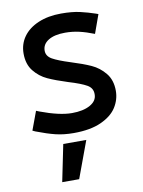

<svg xmlns="http://www.w3.org/2000/svg" viewBox="-87 -616 674 903"><g transform="rotate(-10 249.5 -164.0)"><path d="M40 0ZM409 -433 441 -522 430 -526Q395 -538 358 -546.5Q321 -555 268 -555Q206 -555 159 -535Q112 -515 87 -480Q62 -445 62 -400Q62 -349 88 -316.5Q114 -284 151 -267Q188 -250 245 -232Q305 -214 332 -198.5Q359 -183 358 -153Q358 -122 325 -103.5Q292 -85 238 -85Q179 -85 88 -119L73 -125L40 -36L53 -30Q105 -10 144 -0.5Q183 9 230 9Q310 9 361.5 -14.5Q413 -38 436 -74.5Q459 -111 459 -153Q459 -204 432 -237Q405 -270 367.5 -287Q330 -304 272 -322Q215 -340 188.5 -355Q162 -370 162 -396Q162 -427 191 -445Q220 -463 271 -463Q306 -463 338.5 -455.5Q371 -448 409 -433ZM136 227H217L282 51H172Z"/></g></svg>

Font: Cambay Devanagari
Style: Regular
Weight: 700
Designer: Pooja Saxena
Foundry: Pooja Saxena
Version: Version 1.095;PS 001.095;hotconv 1.0.70;makeotf.lib2.5.58329